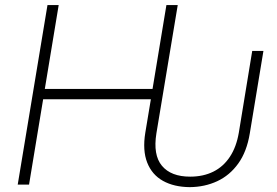

<svg xmlns="http://www.w3.org/2000/svg" viewBox="-20 -748 1123 778"><path d="M749 10.3Q685.1 9.8 640.4 -15.1Q595.7 -40 576.4 -89.4Q557.1 -138.7 568.8 -210.4L591.3 -345.7H154.8L97.7 0H51.8L172.4 -727.5H217.8L161.6 -387.7H598.1L654.3 -727.5H700.2L613.8 -208Q599.6 -120.1 636.2 -76.2Q672.9 -32.2 750.5 -32.2Q803.7 -32.2 844.5 -52.5Q885.3 -72.8 911.6 -112.8Q938 -152.8 947.8 -210.9L1002 -541.5H1047.4L992.2 -207.5Q980 -133.3 945.3 -85.2Q910.6 -37.1 860.1 -13.7Q809.6 9.8 749 10.3Z"/></svg>

Font: Inter 20pt ExtraLight
Style: Italic
Weight: 250
Italic angle: -9.3988°
Version: Version 4.001;git-66647c0bb